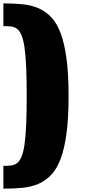

<svg xmlns="http://www.w3.org/2000/svg" viewBox="-50 -965 526 1146"><path d="M359.4 -392.1Q359.4 -262.7 347.4 -171.4Q335.4 -80.1 312.5 -18.8Q289.6 42.5 255.9 78.4Q222.2 114.3 179 132.6Q135.7 150.9 83.3 156Q30.8 161.1 -29.8 161.1V24.9Q-4.4 24.9 15.9 22.7Q36.1 20.5 51.5 8.8Q66.9 -2.9 77.9 -28.3Q88.9 -53.7 95.9 -100.1Q103 -146.5 106.2 -217.5Q109.4 -288.6 109.4 -392.1Q109.4 -495.6 106.2 -566.7Q103 -637.7 95.9 -684.1Q88.9 -730.5 77.9 -755.9Q66.9 -781.2 51.5 -793Q36.1 -804.7 15.9 -806.9Q-4.4 -809.1 -29.8 -809.1V-944.8Q30.8 -944.8 83.3 -939.7Q135.7 -934.6 179 -916.3Q222.2 -897.9 255.9 -862.3Q289.6 -826.7 312.5 -765.1Q335.4 -703.6 347.4 -612.5Q359.4 -521.5 359.4 -392.1Z"/></svg>

Font: Coda Caption ExtraBold
Style: Regular
Weight: 800
Designer: vernon adams
Foundry: vernon adams
Version: Version 1.002